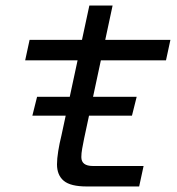

<svg xmlns="http://www.w3.org/2000/svg" viewBox="-20 -674 640 694"><path d="M294 0Q235 0 210.5 -20.5Q186 -41 186 -80Q186 -100 190.5 -128Q195 -156 202 -184L303 -654H387L284 -173Q280 -153 277 -136.5Q274 -120 274 -106Q274 -90 284.5 -82Q295 -74 316 -74H499L483 0ZM71 -456 87 -530H596L580 -456ZM97 -256 114 -324H474L457 -256Z"/></svg>

Font: Geist Mono
Style: Italic
Weight: 400
Italic angle: -12°
Monospace: yes
Designer: Basement.studio, Andrés Briganti, Mateo Zaragoza
Foundry: Basement.studio, Vercel, Andrés Briganti, Guido Ferreyra, Mateo Zaragoza
Version: Version 1.500